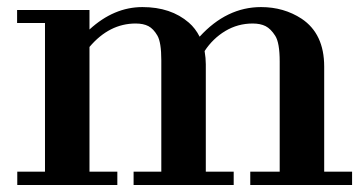

<svg xmlns="http://www.w3.org/2000/svg" viewBox="-20 -528 1037 548"><path d="M367.2 -460.9Q292 -460.9 235.4 -394V-38.1H314.9V0H29.3V-38.1H108.4V-462.4H28.8V-499.5H235.4V-443.8Q305.2 -507.8 386.5 -507.8Q467.8 -507.8 519 -463.4Q537.6 -447.3 549.8 -423.3Q627 -507.8 725.1 -507.8Q790 -507.8 840.8 -474.6Q905.3 -431.6 905.3 -337.9V-38.1H984.9V0H694.3V-38.1H778.3V-352.5Q778.3 -405.8 765.6 -425.8Q752.9 -445.8 738 -453.4Q723.1 -460.9 701.2 -460.9Q658.7 -460.9 623 -439.5Q587.4 -418 564 -382.3Q567.4 -361.8 567.4 -344.7V-38.1H647V0H361.3V-38.1H440.4V-356Q440.4 -407.2 429.2 -426.5Q418 -445.8 403.6 -453.4Q389.2 -460.9 367.2 -460.9Z"/></svg>

Font: Cantata One
Style: Regular
Weight: 400
Designer: Joana Maria Correia da Silva
Foundry: Joana Maria Correia da Silva
Version: Version 1.002